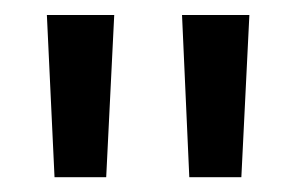

<svg xmlns="http://www.w3.org/2000/svg" viewBox="-20 -708 395 256"><path d="M301.8 -471.7 312.5 -688H222.7L232.4 -471.7ZM121.6 -471.7 132.3 -688H42.5L52.7 -471.7Z"/></svg>

Font: Arimo
Style: Regular
Weight: 400
Designer: Steve Matteson
Foundry: Monotype Imaging Inc.
Version: Version 1.32